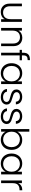

<svg xmlns="http://www.w3.org/2000/svg" viewBox="2096 -2893 806 5038"><g transform="rotate(90 2499.0 -374.0)"><path d="M483 -546C483 -546 483 -249 483 -249C483 -249 483 -249 483 -249C483 -184 467 -135 436 -102C405 -69 363 -52 310 -52C310 -52 310 -52 310 -52C259 -52 218 -68 189 -99C159 -130 144 -176 144 -235C144 -235 144 -546 144 -546C144 -546 75 -546 75 -546C75 -546 75 -227 75 -227C75 -227 75 -227 75 -227C75 -150 96 -92 137 -52C178 -11 232 9 297 9C297 9 297 9 297 9C338 9 376 0 409 -18C442 -36 467 -62 483 -96C483 -96 483 0 483 0C483 0 553 0 553 0C553 0 553 -546 553 -546C553 -546 483 -546 483 -546Z M969 -556C969 -556 969 -556 969 -556C928 -556 891 -547 858 -530C825 -512 800 -486 783 -453C783 -453 783 -546 783 -546C783 -546 713 -546 713 -546C713 -546 713 0 713 0C713 0 783 0 783 0C783 0 783 -298 783 -298C783 -298 783 -298 783 -298C783 -363 799 -412 830 -445C861 -478 903 -495 956 -495C956 -495 956 -495 956 -495C1007 -495 1048 -479 1078 -448C1107 -417 1122 -371 1122 -312C1122 -312 1122 0 1122 0C1122 0 1191 0 1191 0C1191 0 1191 -320 1191 -320C1191 -320 1191 -320 1191 -320C1191 -397 1170 -455 1129 -496C1088 -536 1034 -556 969 -556Z M1561 -546C1561 -546 1434 -546 1434 -546C1434 -546 1434 -584 1434 -584C1434 -584 1434 -584 1434 -584C1434 -625 1443 -654 1462 -671C1480 -688 1512 -697 1557 -697C1557 -697 1557 -757 1557 -757C1557 -757 1557 -757 1557 -757C1489 -757 1440 -743 1410 -715C1379 -687 1364 -643 1364 -584C1364 -584 1364 -546 1364 -546C1364 -546 1288 -546 1288 -546C1288 -546 1288 -487 1288 -487C1288 -487 1364 -487 1364 -487C1364 -487 1364 0 1364 0C1364 0 1434 0 1434 0C1434 0 1434 -487 1434 -487C1434 -487 1561 -487 1561 -487C1561 -487 1561 -546 1561 -546Z M1639 -274C1639 -274 1639 -274 1639 -274C1639 -218 1650 -169 1673 -126C1695 -83 1726 -50 1766 -27C1805 -4 1850 8 1899 8C1899 8 1899 8 1899 8C1951 8 1996 -4 2034 -29C2071 -53 2099 -84 2116 -121C2116 -121 2116 0 2116 0C2116 0 2186 0 2186 0C2186 0 2186 -546 2186 -546C2186 -546 2116 -546 2116 -546C2116 -546 2116 -426 2116 -426C2116 -426 2116 -426 2116 -426C2099 -463 2072 -494 2035 -518C1997 -542 1952 -554 1900 -554C1900 -554 1900 -554 1900 -554C1850 -554 1805 -543 1766 -520C1726 -497 1695 -464 1673 -422C1650 -379 1639 -330 1639 -274ZM2116 -273C2116 -273 2116 -273 2116 -273C2116 -229 2107 -190 2089 -157C2071 -124 2047 -98 2016 -80C1985 -62 1950 -53 1913 -53C1913 -53 1913 -53 1913 -53C1874 -53 1840 -62 1809 -80C1778 -97 1754 -123 1737 -157C1719 -190 1710 -229 1710 -274C1710 -274 1710 -274 1710 -274C1710 -319 1719 -359 1737 -392C1754 -425 1778 -450 1809 -467C1840 -484 1874 -493 1913 -493C1913 -493 1913 -493 1913 -493C1950 -493 1985 -484 2016 -466C2047 -448 2071 -422 2089 -389C2107 -356 2116 -317 2116 -273Z M2534 8C2534 8 2534 8 2534 8C2571 8 2604 1 2633 -12C2662 -25 2684 -44 2700 -67C2716 -90 2724 -116 2724 -145C2724 -145 2724 -145 2724 -145C2723 -177 2715 -203 2698 -222C2681 -241 2661 -256 2638 -266C2615 -276 2583 -286 2544 -297C2544 -297 2544 -297 2544 -297C2511 -306 2485 -315 2466 -323C2447 -330 2431 -341 2418 -355C2405 -368 2398 -386 2398 -407C2398 -407 2398 -407 2398 -407C2398 -432 2409 -452 2431 -469C2453 -486 2482 -494 2517 -494C2517 -494 2517 -494 2517 -494C2557 -494 2589 -484 2612 -465C2635 -445 2647 -419 2649 -387C2649 -387 2719 -387 2719 -387C2719 -387 2719 -387 2719 -387C2716 -439 2697 -480 2661 -510C2625 -539 2578 -554 2519 -554C2519 -554 2519 -554 2519 -554C2482 -554 2448 -547 2419 -534C2390 -521 2367 -503 2351 -480C2335 -457 2327 -433 2327 -406C2327 -406 2327 -406 2327 -406C2327 -371 2336 -343 2354 -322C2371 -301 2393 -285 2418 -274C2443 -263 2476 -253 2517 -242C2517 -242 2517 -242 2517 -242C2548 -234 2573 -227 2592 -220C2610 -213 2625 -203 2637 -191C2649 -179 2655 -164 2655 -145C2655 -145 2655 -145 2655 -145C2655 -118 2644 -96 2623 -78C2601 -60 2571 -51 2533 -51C2533 -51 2533 -51 2533 -51C2490 -51 2455 -61 2430 -80C2404 -99 2389 -123 2386 -154C2386 -154 2314 -154 2314 -154C2314 -154 2314 -154 2314 -154C2319 -104 2341 -65 2381 -36C2420 -7 2471 8 2534 8Z M3044 8C3044 8 3044 8 3044 8C3081 8 3114 1 3143 -12C3172 -25 3194 -44 3210 -67C3226 -90 3234 -116 3234 -145C3234 -145 3234 -145 3234 -145C3233 -177 3225 -203 3208 -222C3191 -241 3171 -256 3148 -266C3125 -276 3093 -286 3054 -297C3054 -297 3054 -297 3054 -297C3021 -306 2995 -315 2976 -323C2957 -330 2941 -341 2928 -355C2915 -368 2908 -386 2908 -407C2908 -407 2908 -407 2908 -407C2908 -432 2919 -452 2941 -469C2963 -486 2992 -494 3027 -494C3027 -494 3027 -494 3027 -494C3067 -494 3099 -484 3122 -465C3145 -445 3157 -419 3159 -387C3159 -387 3229 -387 3229 -387C3229 -387 3229 -387 3229 -387C3226 -439 3207 -480 3171 -510C3135 -539 3088 -554 3029 -554C3029 -554 3029 -554 3029 -554C2992 -554 2958 -547 2929 -534C2900 -521 2877 -503 2861 -480C2845 -457 2837 -433 2837 -406C2837 -406 2837 -406 2837 -406C2837 -371 2846 -343 2864 -322C2881 -301 2903 -285 2928 -274C2953 -263 2986 -253 3027 -242C3027 -242 3027 -242 3027 -242C3058 -234 3083 -227 3102 -220C3120 -213 3135 -203 3147 -191C3159 -179 3165 -164 3165 -145C3165 -145 3165 -145 3165 -145C3165 -118 3154 -96 3133 -78C3111 -60 3081 -51 3043 -51C3043 -51 3043 -51 3043 -51C3000 -51 2965 -61 2940 -80C2914 -99 2899 -123 2896 -154C2896 -154 2824 -154 2824 -154C2824 -154 2824 -154 2824 -154C2829 -104 2851 -65 2891 -36C2930 -7 2981 8 3044 8Z M3435 -425C3435 -425 3435 -740 3435 -740C3435 -740 3366 -740 3366 -740C3366 -740 3366 0 3366 0C3366 0 3435 0 3435 0C3435 0 3435 -120 3435 -120C3435 -120 3435 -120 3435 -120C3452 -82 3480 -51 3518 -28C3555 -4 3600 8 3652 8C3652 8 3652 8 3652 8C3701 8 3746 -4 3786 -27C3825 -50 3856 -83 3879 -126C3901 -169 3912 -218 3912 -274C3912 -274 3912 -274 3912 -274C3912 -330 3901 -379 3879 -422C3856 -464 3825 -497 3786 -520C3747 -543 3702 -554 3652 -554C3652 -554 3652 -554 3652 -554C3601 -554 3556 -542 3519 -518C3481 -494 3453 -463 3435 -425ZM3841 -274C3841 -274 3841 -274 3841 -274C3841 -229 3832 -190 3815 -157C3797 -123 3773 -97 3742 -80C3711 -62 3677 -53 3638 -53C3638 -53 3638 -53 3638 -53C3601 -53 3567 -62 3536 -80C3505 -98 3480 -124 3462 -157C3444 -190 3435 -229 3435 -273C3435 -273 3435 -273 3435 -273C3435 -317 3444 -356 3462 -389C3480 -422 3505 -448 3536 -466C3567 -484 3601 -493 3638 -493C3638 -493 3638 -493 3638 -493C3677 -493 3711 -484 3742 -467C3773 -450 3797 -425 3815 -392C3832 -359 3841 -319 3841 -274Z M4009 -274C4009 -274 4009 -274 4009 -274C4009 -218 4020 -169 4043 -126C4065 -83 4096 -50 4136 -27C4175 -4 4220 8 4269 8C4269 8 4269 8 4269 8C4321 8 4366 -4 4404 -29C4441 -53 4469 -84 4486 -121C4486 -121 4486 0 4486 0C4486 0 4556 0 4556 0C4556 0 4556 -546 4556 -546C4556 -546 4486 -546 4486 -546C4486 -546 4486 -426 4486 -426C4486 -426 4486 -426 4486 -426C4469 -463 4442 -494 4405 -518C4367 -542 4322 -554 4270 -554C4270 -554 4270 -554 4270 -554C4220 -554 4175 -543 4136 -520C4096 -497 4065 -464 4043 -422C4020 -379 4009 -330 4009 -274ZM4486 -273C4486 -273 4486 -273 4486 -273C4486 -229 4477 -190 4459 -157C4441 -124 4417 -98 4386 -80C4355 -62 4320 -53 4283 -53C4283 -53 4283 -53 4283 -53C4244 -53 4210 -62 4179 -80C4148 -97 4124 -123 4107 -157C4089 -190 4080 -229 4080 -274C4080 -274 4080 -274 4080 -274C4080 -319 4089 -359 4107 -392C4124 -425 4148 -450 4179 -467C4210 -484 4244 -493 4283 -493C4283 -493 4283 -493 4283 -493C4320 -493 4355 -484 4386 -466C4417 -448 4441 -422 4459 -389C4477 -356 4486 -317 4486 -273Z M4786 -449C4786 -449 4786 -546 4786 -546C4786 -546 4716 -546 4716 -546C4716 -546 4716 0 4716 0C4716 0 4786 0 4786 0C4786 0 4786 -305 4786 -305C4786 -305 4786 -305 4786 -305C4786 -369 4801 -415 4832 -442C4863 -469 4903 -483 4954 -483C4954 -483 4973 -483 4973 -483C4973 -483 4973 -556 4973 -556C4973 -556 4973 -556 4973 -556C4927 -556 4888 -547 4857 -528C4825 -509 4801 -483 4786 -449Z"/></g></svg>

Font: wox.body
Style: Regular
Weight: 500
Designer: Ninad Kale (Devanagari), Jonny Pinhorn (Latin)
Foundry: Indian Type Foundry
Version: ""